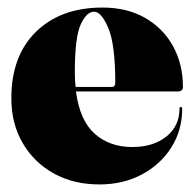

<svg xmlns="http://www.w3.org/2000/svg" viewBox="-20 -478 518 508"><path d="M464 -248Q464 -236 450 -236H181Q191 -159.5 230.5 -124.2Q270 -89 330 -89Q385.5 -89 420.2 -116.8Q455 -144.5 455 -191Q455 -195 458 -195Q462 -195 462 -190Q462 -133 433.2 -87.8Q404.5 -42.5 355 -16.2Q305.5 10 243 10Q175 10 122.5 -19Q70 -48 40 -99.5Q10 -151 10 -218Q10 -330.5 75.5 -394.2Q141 -458 251 -458Q316.5 -458 364.2 -430.5Q412 -403 438 -355.5Q464 -308 464 -248ZM178 -287Q178 -266.5 180 -248H276Q285 -248 285 -259Q285 -359.5 266.8 -403.2Q248.5 -447 229 -447Q209 -447 193.5 -413.2Q178 -379.5 178 -287Z"/></svg>

Font: Fraunces 144pt Black
Style: Regular
Weight: 900
Version: Version 1.000;[0bf87f6ff]